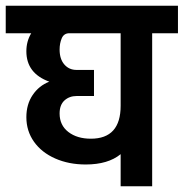

<svg xmlns="http://www.w3.org/2000/svg" viewBox="-30 -650 641 670"><path d="M591 -534H501V0H391V-112Q347 -76 269 -76Q210 -76 162.5 -97Q115 -118 88.5 -155.5Q62 -193 62 -241Q62 -286 84 -318.5Q106 -351 142 -365Q62 -394 62 -471Q62 -506 79 -534H-10V-630H591ZM391 -281V-534H212Q193 -534 185.5 -516.5Q178 -499 178 -477Q178 -444 194.5 -425Q211 -406 237 -406H298V-315H238Q212 -315 195 -299.5Q178 -284 178 -254Q178 -213 208.5 -189.5Q239 -166 287 -166Q391 -166 391 -281Z"/></svg>

Font: Pragati Narrow
Style: Bold
Weight: 700
Designer: Hector Gatti, Marcela Romero, Pablo Cosgaya and Nicolas Silva
Foundry: Omnibus-Type
Version: Version 1.010; ttfautohint (v1.3)